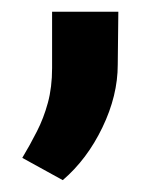

<svg xmlns="http://www.w3.org/2000/svg" viewBox="-20 -136 275 324"><path d="M179.7 -116.2 178.7 -26.9Q178.7 25.4 152.8 79.1Q127 132.8 85.9 168L17.6 130.4Q30.8 108.4 42.2 85.9Q53.7 63.5 60.8 37.4Q67.9 11.2 67.9 -21V-116.2Z"/></svg>

Font: Roboto SemiBold
Style: Regular
Weight: 600
Designer: Christian Robertson
Foundry: Google
Version: Version 3.009; 2024